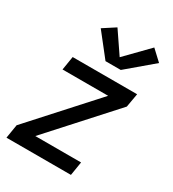

<svg xmlns="http://www.w3.org/2000/svg" viewBox="-186 -869 872 970"><g transform="rotate(30 250.0 -384.0)"><path d="M6 0 19 -80 345 -440H79L92 -520H468L454 -440L128 -80H395L382 0ZM246 -585 142 -717 213 -763 298 -638 425 -768 485 -712 335 -585Z"/></g></svg>

Font: Iosevka SS04 Medium
Style: Italic
Weight: 500
Italic angle: -9°
Monospace: yes
Designer: Belleve Invis
Foundry: Belleve Invis
Version: Version 19.0.0; ttfautohint (v1.8.4)